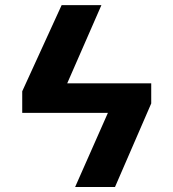

<svg xmlns="http://www.w3.org/2000/svg" viewBox="-20 -748 692 768"><path d="M385.7 -727.6 248.9 -414.8H584.9V-334.2L440 0H280.5L411.6 -296.5H68.9V-382.8L226.6 -727.6Z"/></svg>

Font: Inter Zeller
Style: Bold
Weight: 700
Designer: Rasmus Andersson; Joe Bland
Foundry: zeller
Version: Version 3.015;git-dec3a8cb1